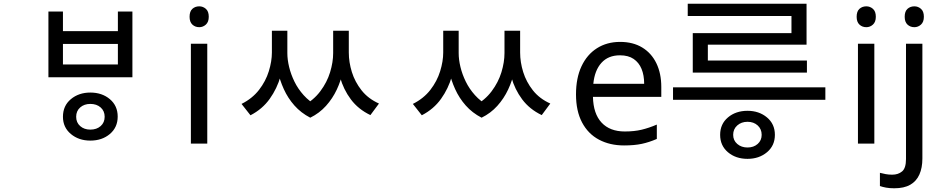

<svg xmlns="http://www.w3.org/2000/svg" viewBox="-20 -771 5058 1031"><path d="M465 -274Q528 -274 570 -238.5Q612 -203 612 -145Q612 -87 570 -51.5Q528 -16 465 -16Q403 -16 360.5 -51.5Q318 -87 318 -144Q318 -203 360.5 -238.5Q403 -274 465 -274ZM465 -213Q432 -213 410.5 -194Q389 -175 389 -144Q389 -113 410.5 -94Q432 -75 465 -75Q499 -75 520.5 -94Q542 -113 542 -144Q542 -175 520.5 -194Q499 -213 465 -213ZM240 -709H318V-604H613V-709H691V-356H240ZM318 -535V-425H613V-535Z M1093 -536V0H1005V-536ZM1050 -737Q1070 -737 1085.5 -723.5Q1101 -710 1101 -681Q1101 -653 1085.5 -639Q1070 -625 1050 -625Q1028 -625 1013 -639Q998 -653 998 -681Q998 -710 1013 -723.5Q1028 -737 1050 -737Z M1440 -606H1505V-489Q1505 -427 1486.5 -361.5Q1468 -296 1428.5 -240.5Q1389 -185 1325 -152L1277 -213Q1335 -242 1371 -288.5Q1407 -335 1423.5 -388.5Q1440 -442 1440 -489ZM1461 -606H1523V-486Q1523 -451 1532.5 -411.5Q1542 -372 1561 -333Q1580 -294 1610.5 -260Q1641 -226 1683 -203L1646 -139Q1596 -165 1561 -204.5Q1526 -244 1504 -292.5Q1482 -341 1471.5 -390.5Q1461 -440 1461 -486ZM1769 -606H1832V-486Q1832 -439 1821.5 -388.5Q1811 -338 1788.5 -290Q1766 -242 1730.5 -202.5Q1695 -163 1646 -139L1608 -203Q1664 -233 1700 -281Q1736 -329 1752.5 -383Q1769 -437 1769 -486ZM1788 -606H1853V-489Q1853 -437 1869.5 -384Q1886 -331 1921.5 -286Q1957 -241 2015 -215L1969 -153Q1904 -184 1864 -237.5Q1824 -291 1806 -356.5Q1788 -422 1788 -489Z M2360 -606H2425V-489Q2425 -427 2406.5 -361.5Q2388 -296 2348.5 -240.5Q2309 -185 2245 -152L2197 -213Q2255 -242 2291 -288.5Q2327 -335 2343.5 -388.5Q2360 -442 2360 -489ZM2381 -606H2443V-486Q2443 -451 2452.5 -411.5Q2462 -372 2481 -333Q2500 -294 2530.5 -260Q2561 -226 2603 -203L2566 -139Q2516 -165 2481 -204.5Q2446 -244 2424 -292.5Q2402 -341 2391.5 -390.5Q2381 -440 2381 -486ZM2689 -606H2752V-486Q2752 -439 2741.5 -388.5Q2731 -338 2708.5 -290Q2686 -242 2650.5 -202.5Q2615 -163 2566 -139L2528 -203Q2584 -233 2620 -281Q2656 -329 2672.5 -383Q2689 -437 2689 -486ZM2708 -606H2773V-489Q2773 -437 2789.5 -384Q2806 -331 2841.5 -286Q2877 -241 2935 -215L2889 -153Q2824 -184 2784 -237.5Q2744 -291 2726 -356.5Q2708 -422 2708 -489Z M3310 -546Q3379 -546 3428.5 -516Q3478 -486 3504.5 -431.5Q3531 -377 3531 -304V-251H3164Q3166 -160 3210.5 -112.5Q3255 -65 3335 -65Q3386 -65 3425.5 -74.5Q3465 -84 3507 -102V-25Q3466 -7 3426 1.5Q3386 10 3331 10Q3255 10 3196.5 -21Q3138 -52 3105.5 -113.5Q3073 -175 3073 -264Q3073 -352 3102.5 -415Q3132 -478 3185.5 -512Q3239 -546 3310 -546ZM3309 -474Q3246 -474 3209.5 -433.5Q3173 -393 3166 -321H3439Q3439 -367 3425 -401Q3411 -435 3382.5 -454.5Q3354 -474 3309 -474Z M3994 82Q3931 82 3889 46.5Q3847 11 3847 -47Q3847 -105 3889 -140.5Q3931 -176 3994 -176Q4056 -176 4098.5 -140.5Q4141 -105 4141 -47Q4141 11 4098.5 46.5Q4056 82 3994 82ZM3994 21Q4027 21 4048.5 2Q4070 -17 4070 -47Q4070 -78 4048.5 -97.5Q4027 -117 3994 -117Q3961 -117 3939 -97.5Q3917 -78 3917 -47Q3917 -17 3939 2Q3961 21 3994 21ZM4412 -235H3594V-302H4412ZM4313 -381H3700V-593H4230V-707H4311V-531H3781V-446H4313ZM4311 -685H3673V-751H4311Z M4675 -536V0H4587V-536ZM4632 -737Q4652 -737 4667.5 -723.5Q4683 -710 4683 -681Q4683 -653 4667.5 -639Q4652 -625 4632 -625Q4610 -625 4595 -639Q4580 -653 4580 -681Q4580 -710 4595 -723.5Q4610 -737 4632 -737Z M4782 240Q4757 240 4738 236.5Q4719 233 4705 228V157Q4720 161 4736 164Q4752 167 4771 167Q4803 167 4824 149.5Q4845 132 4845 83V-536H4933V80Q4933 130 4917 166Q4901 202 4868 221Q4835 240 4782 240ZM4838 -681Q4838 -710 4853 -723.5Q4868 -737 4890 -737Q4910 -737 4925.5 -723.5Q4941 -710 4941 -681Q4941 -653 4925.5 -639Q4910 -625 4890 -625Q4868 -625 4853 -639Q4838 -653 4838 -681Z"/></svg>

Font: lkorean15
Style: Book
Weight: 400
Designer: Jelle Bosma - Monotype Design Team
Foundry: Monotype Imaging Inc.
Version: Version 2.003